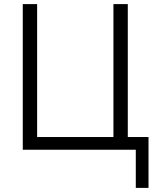

<svg xmlns="http://www.w3.org/2000/svg" viewBox="-20 -730 764 936"><path d="M642 186V0H91V-710H161V-62H533V-710H603V-62H704V186Z"/></svg>

Font: Raleway
Style: Regular
Weight: 400
Designer: Matt McInerney, Pablo Impallari, Rodrigo Fuenzalida
Foundry: Matt McInerney, Pablo Impallari, Rodrigo Fuenzalida
Version: Version 1.000;PS 001.001;hotconv 1.0.56; ttfautohint (v1.5)